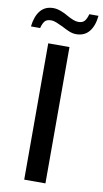

<svg xmlns="http://www.w3.org/2000/svg" viewBox="-98 -926 521 971"><g transform="rotate(10 162.5 -440.5)"><path d="M100 -700H209V0H100ZM-1 -769Q5 -822 29 -851Q53 -880 95 -880Q113 -880 133.5 -872.5Q154 -865 172 -854Q188 -845 203 -839Q218 -833 230 -833Q251 -833 261.5 -844Q272 -855 279 -881H326Q321 -829 297 -799.5Q273 -770 230 -770Q212 -770 193 -778Q174 -786 156 -796Q139 -804 123.5 -810.5Q108 -817 95 -817Q73 -817 63 -806Q53 -795 46 -769Z"/></g></svg>

Font: Noto Kufi Arabic Medium
Style: Regular
Weight: 500
Designer: Monotype Design Team, David Williams, Khaled Hosny
Foundry: Google LLC
Version: Version 2.109; ttfautohint (v1.8.4.7-5d5b)